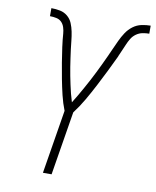

<svg xmlns="http://www.w3.org/2000/svg" viewBox="-84 -807 707 872"><g transform="rotate(10 270.0 -371.5)"><path d="M174 0 222 -294Q209 -327 200.5 -362.5Q192 -398 185 -434.5Q178 -471 172 -507.5Q166 -544 161 -580V-581Q159 -595 157.5 -609.5Q156 -624 155 -638.5Q154 -653 149.5 -667Q145 -681 135.5 -690.5Q126 -700 111.5 -703Q97 -706 82 -706V-743Q103 -743 122.5 -739Q142 -735 157 -722.5Q172 -710 179.5 -692Q187 -674 191 -654Q195 -634 197 -614Q199 -594 201.5 -574Q204 -554 207 -534Q210 -514 213 -494Q216 -474 220 -454.5Q224 -435 228 -415.5Q232 -396 237 -376.5Q242 -357 248 -338Q260 -357 271 -376Q282 -395 292.5 -414Q303 -433 313.5 -452.5Q324 -472 333.5 -491.5Q343 -511 352.5 -530.5Q362 -550 371 -570Q380 -590 389 -610Q398 -630 407 -649.5Q416 -669 428.5 -688Q441 -707 459 -720.5Q477 -734 498.5 -738.5Q520 -743 540 -743V-706Q525 -706 509.5 -703Q494 -700 480.5 -690.5Q467 -681 458.5 -667Q450 -653 444 -638.5Q438 -624 431.5 -609.5Q425 -595 419 -581V-580Q402 -544 384 -507.5Q366 -471 347 -434.5Q328 -398 307.5 -362.5Q287 -327 262 -294L214 0Z"/></g></svg>

Font: Iosevka Term Curly XLt Obl
Style: Regular
Weight: 200
Italic angle: -9°
Designer: Belleve Invis
Foundry: Belleve Invis
Version: Version 32.3.0